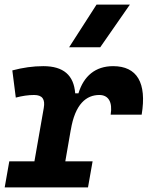

<svg xmlns="http://www.w3.org/2000/svg" viewBox="-35 -815 642 835"><path d="M-14.6 0H347.7L367.7 -113.3H249L272.9 -251V-249.5C291.5 -363.8 341.3 -401.9 397 -401.9C436.5 -401.9 455.1 -371.6 446.3 -316.4H581.1C604 -455.1 561 -527.3 457 -527.3C379.9 -527.3 329.1 -484.4 306.2 -409.2H292C286.1 -487.8 241.2 -527.3 153.3 -527.3C108.9 -527.3 64.5 -521 18.6 -508.8L33.7 -390.6C61.5 -397.9 87.9 -401.9 113.3 -401.9C149.4 -401.9 162.1 -383.3 155.3 -345.2L114.7 -113.3H5.4ZM265.6 -609.4H400.9L529.8 -794.9H384.8Z"/></svg>

Font: Cascadia Code
Style: Bold Italic
Weight: 700
Italic angle: -10°
Monospace: yes
Designer: Aaron Bell
Foundry: Saja Typeworks
Version: Version 2404.023